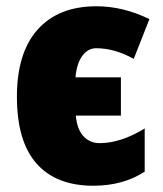

<svg xmlns="http://www.w3.org/2000/svg" viewBox="-20 -583 519 613"><path d="M34 -274Q34 -415 100.5 -489Q167 -563 288 -563Q373 -563 457 -522L407 -395Q346 -429 287 -429Q261 -429 243 -405Q225 -381 221 -336H366V-214H222Q226 -170 246.5 -148Q267 -126 298 -126Q366 -126 442 -173V-35Q373 10 278 10Q159 10 96.5 -61Q34 -132 34 -274Z"/></svg>

Font: Noto Sans Display Black Narrow
Style: Regular
Weight: 900
Width: 4
Designer: Monotype Design team
Foundry: Monotype Imaging Inc.
Version: Version 1.000